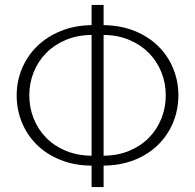

<svg xmlns="http://www.w3.org/2000/svg" viewBox="-20 -763 796 783"><path d="M402.5 -128Q460.5 -128.5 507.2 -148Q554 -167.5 587 -201Q620 -234.5 638 -279.2Q656 -324 656 -374.5Q656 -424.5 638 -469Q620 -513.5 587 -547Q554 -580.5 507.2 -600.2Q460.5 -620 402.5 -620.5ZM353.5 -620.5Q295.5 -620 248.5 -600.2Q201.5 -580.5 168.5 -547Q135.5 -513.5 117.5 -469Q99.5 -424.5 99.5 -374.5Q99.5 -324 117.5 -279.2Q135.5 -234.5 168.5 -201Q201.5 -167.5 248.5 -148Q295.5 -128.5 353.5 -128ZM402.5 -660.5Q473 -659.5 529.5 -636.5Q586 -613.5 625.5 -574.5Q665 -535.5 686.2 -483.8Q707.5 -432 707.5 -374.5Q707.5 -335.5 698 -299.2Q688.5 -263 670.2 -231.2Q652 -199.5 625.5 -173.2Q599 -147 565.2 -128Q531.5 -109 490.5 -98.5Q449.5 -88 402.5 -87.5V0H353.5V-87.5Q283 -88 226.2 -111Q169.5 -134 130 -173Q90.5 -212 69.2 -264Q48 -316 48 -374.5Q48 -432 69.8 -483.8Q91.5 -535.5 131.5 -574.5Q171.5 -613.5 227.8 -636.5Q284 -659.5 353.5 -660.5V-743H402.5Z"/></svg>

Font: Lato 2
Style: Regular
Weight: 300
Designer: Lukasz Dziedzic with Adam Twardoch and Botio Nikoltchev
Foundry: tyPoland Lukasz Dziedzic
Version: Version 2.015; 2015-08-06; http://www.latofonts.com/